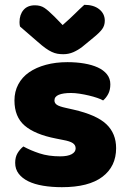

<svg xmlns="http://www.w3.org/2000/svg" viewBox="-20 -760 532 797"><path d="M462 -145Q462 -69 405 -26Q348 17 237 17Q195 17 159 11Q123 5 97.5 -7.5Q72 -20 57.5 -39Q43 -58 43 -84Q43 -108 53 -124.5Q63 -141 77 -152Q106 -136 143.5 -123.5Q181 -111 230 -111Q261 -111 277.5 -120Q294 -129 294 -144Q294 -158 282 -166Q270 -174 242 -179L212 -185Q125 -202 82.5 -238.5Q40 -275 40 -343Q40 -380 56 -410Q72 -440 101 -460Q130 -480 170.5 -491Q211 -502 260 -502Q297 -502 329.5 -496.5Q362 -491 386 -480Q410 -469 424 -451.5Q438 -434 438 -410Q438 -387 429.5 -370.5Q421 -354 408 -343Q400 -348 384 -353.5Q368 -359 349 -363.5Q330 -368 310.5 -371Q291 -374 275 -374Q242 -374 224 -366.5Q206 -359 206 -343Q206 -332 216 -325Q226 -318 254 -312L285 -305Q381 -283 421.5 -244.5Q462 -206 462 -145ZM240 -656Q273 -685 292 -704Q311 -723 330 -740Q369 -740 392 -721.5Q415 -703 415 -674Q415 -654 404 -639Q393 -624 367 -603L322 -566Q304 -552 284.5 -543.5Q265 -535 243 -535Q229 -535 218 -537Q207 -539 195 -544.5Q183 -550 169 -560Q155 -570 137 -586L63 -650Q62 -655 61.5 -659Q61 -663 61 -668Q61 -699 77.5 -718.5Q94 -738 125 -738Q148 -738 164 -727.5Q180 -717 206 -691Z"/></svg>

Font: Baloo Bhai
Style: Regular
Weight: 400
Designer: Supriya Tembe, Noopur Datye and Ek Type
Foundry: Ek Type
Version: Version 1.100;PS 1.000;hotconv 1.0.88;makeotf.lib2.5.647800;